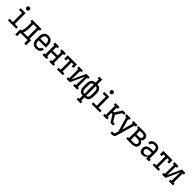

<svg xmlns="http://www.w3.org/2000/svg" viewBox="661 -3099 5678 5678"><g transform="rotate(45 3500.0 -260.0)"><path d="M75 0V-70H218V-450H89V-520H296V-70H425V0ZM250 -608Q237 -608 225 -611.5Q213 -615 204 -624Q195 -633 191.5 -645Q188 -657 188 -670Q188 -683 191.5 -695Q195 -707 204 -716Q213 -725 225 -729Q237 -733 250 -733Q263 -733 275 -729Q287 -725 296 -716Q305 -707 309 -695Q313 -683 313 -670Q313 -657 309 -645Q305 -633 296 -624Q287 -615 275 -611.5Q263 -608 250 -608Z M523 140V-70H569Q582 -100 591.5 -131.5Q601 -163 605.5 -195Q610 -227 611.5 -259.5Q613 -292 613 -325V-450H567V-520H961V-450H915V-70H977V140H900V0H600V140ZM837 -70V-450H690V-325Q690 -293 689 -260.5Q688 -228 684 -195.5Q680 -163 672 -131.5Q664 -100 652 -70Z M1252 8Q1225 8 1198.5 2.5Q1172 -3 1149 -16.5Q1126 -30 1108 -50.5Q1090 -71 1079.5 -95.5Q1069 -120 1065 -146.5Q1061 -173 1061 -200V-320Q1061 -347 1065 -373.5Q1069 -400 1079.5 -424.5Q1090 -449 1107.5 -469.5Q1125 -490 1147.5 -503.5Q1170 -517 1196.5 -522.5Q1223 -528 1250 -528Q1277 -528 1303.5 -522.5Q1330 -517 1352.5 -503.5Q1375 -490 1392.5 -469.5Q1410 -449 1420.5 -424.5Q1431 -400 1435 -373.5Q1439 -347 1439 -320V-225H1139V-200Q1139 -183 1141 -166Q1143 -149 1148.5 -133.5Q1154 -118 1164 -104Q1174 -90 1188 -80Q1202 -70 1218.5 -66Q1235 -62 1252 -62Q1271 -62 1289.5 -66Q1308 -70 1323.5 -81Q1339 -92 1348.5 -109Q1358 -126 1360 -145H1437Q1435 -111 1420 -80Q1405 -49 1378.5 -28.5Q1352 -8 1318.5 0Q1285 8 1252 8ZM1362 -295V-320Q1362 -337 1359.5 -353.5Q1357 -370 1351.5 -386Q1346 -402 1336.5 -416Q1327 -430 1313.5 -440Q1300 -450 1283.5 -454Q1267 -458 1250 -458Q1233 -458 1216.5 -454Q1200 -450 1186.5 -440Q1173 -430 1163.5 -416Q1154 -402 1148.5 -386Q1143 -370 1140.5 -353.5Q1138 -337 1138 -320V-295Z M1523 0V-70H1569V-450H1523V-520H1693V-450H1647V-304H1853V-450H1807V-520H1977V-450H1931V-70H1977V0H1807V-70H1853V-234H1647V-70H1693V0Z M2129 0V-70H2211V-450H2132V-375H2057V-520H2443V-375H2368V-450H2289V-70H2371V0Z M2523 0V-70H2569V-450H2523V-520H2693V-450H2647V-312Q2647 -255 2643 -198Q2639 -141 2637 -84L2835 -520H2977V-450H2931V-70H2977V0H2807V-70H2854V-208Q2854 -265 2857.5 -322Q2861 -379 2863 -436L2665 0Z M3165 215V145H3211V8H3200Q3175 8 3151.5 1.5Q3128 -5 3108.5 -19.5Q3089 -34 3075.5 -55Q3062 -76 3054 -99Q3046 -122 3043 -146.5Q3040 -171 3040 -195V-325Q3040 -349 3043 -373.5Q3046 -398 3054 -421Q3062 -444 3075.5 -465Q3089 -486 3108.5 -500.5Q3128 -515 3151.5 -521.5Q3175 -528 3200 -528H3211V-665H3165V-735H3289V-528H3300Q3325 -528 3348.5 -521.5Q3372 -515 3391.5 -500.5Q3411 -486 3424.5 -465Q3438 -444 3446 -421Q3454 -398 3457 -373.5Q3460 -349 3460 -325V-195Q3460 -171 3457 -146.5Q3454 -122 3446 -99Q3438 -76 3424.5 -55Q3411 -34 3391.5 -19.5Q3372 -5 3348.5 1.5Q3325 8 3300 8H3289V145H3335V215ZM3200 -62H3211V-458H3200Q3185 -458 3171.5 -452Q3158 -446 3148.5 -435Q3139 -424 3133 -410.5Q3127 -397 3123.5 -383Q3120 -369 3119 -354.5Q3118 -340 3118 -325V-195Q3118 -180 3119 -165.5Q3120 -151 3123.5 -137Q3127 -123 3133 -109.5Q3139 -96 3148.5 -85Q3158 -74 3171.5 -68Q3185 -62 3200 -62ZM3300 -62Q3315 -62 3328.5 -68Q3342 -74 3351.5 -85Q3361 -96 3367 -109.5Q3373 -123 3376.5 -137Q3380 -151 3381 -165.5Q3382 -180 3382 -195V-325Q3382 -340 3381 -354.5Q3380 -369 3376.5 -383Q3373 -397 3367 -410.5Q3361 -424 3351.5 -435Q3342 -446 3328.5 -452Q3315 -458 3300 -458H3289V-62Z M3575 0V-70H3718V-450H3589V-520H3796V-70H3925V0ZM3750 -608Q3737 -608 3725 -611.5Q3713 -615 3704 -624Q3695 -633 3691.5 -645Q3688 -657 3688 -670Q3688 -683 3691.5 -695Q3695 -707 3704 -716Q3713 -725 3725 -729Q3737 -733 3750 -733Q3763 -733 3775 -729Q3787 -725 3796 -716Q3805 -707 3809 -695Q3813 -683 3813 -670Q3813 -657 3809 -645Q3805 -633 3796 -624Q3787 -615 3775 -611.5Q3763 -608 3750 -608Z M4054 0V-70H4100V-450H4054V-520H4224V-450H4178V-295H4222L4365 -520H4477V-450H4410L4376 -396L4289 -260L4410 -70H4477V0H4365L4222 -225H4178V-70H4224V0Z M4576 215V145H4629Q4639 145 4650 142.5Q4661 140 4668.5 132.5Q4676 125 4680 115Q4684 105 4687 94L4710 13L4575 -450H4523V-520H4693V-450H4655L4751 -110L4845 -450H4807V-520H4977V-450H4925L4761 113Q4761 116 4760 118Q4759 120 4759 123Q4752 144 4741.5 163.5Q4731 183 4713 195.5Q4695 208 4673 211.5Q4651 215 4629 215Z M5023 0V-70H5069V-450H5023V-520H5252Q5273 -520 5293.5 -517.5Q5314 -515 5333.5 -507.5Q5353 -500 5370.5 -487.5Q5388 -475 5399.5 -458Q5411 -441 5416.5 -420.5Q5422 -400 5422 -379Q5422 -362 5418.5 -345.5Q5415 -329 5406 -315Q5397 -301 5384 -290Q5371 -279 5356 -271Q5375 -265 5392.5 -253.5Q5410 -242 5423 -226.5Q5436 -211 5441.5 -190.5Q5447 -170 5447 -150Q5447 -127 5440.5 -104.5Q5434 -82 5419.5 -63.5Q5405 -45 5385 -32.5Q5365 -20 5343 -12.5Q5321 -5 5298 -2.5Q5275 0 5252 0ZM5252 -304Q5269 -304 5285.5 -307.5Q5302 -311 5315.5 -320.5Q5329 -330 5336.5 -345.5Q5344 -361 5344 -377Q5344 -394 5336.5 -409.5Q5329 -425 5315.5 -434Q5302 -443 5285.5 -446.5Q5269 -450 5252 -450H5147V-304ZM5147 -70H5252Q5265 -70 5278.5 -71.5Q5292 -73 5305 -76.5Q5318 -80 5330 -86.5Q5342 -93 5351.5 -102.5Q5361 -112 5365 -125Q5369 -138 5369 -152Q5369 -165 5365 -178Q5361 -191 5351.5 -201Q5342 -211 5330 -217.5Q5318 -224 5305 -227.5Q5292 -231 5278.5 -232.5Q5265 -234 5252 -234H5147Z M5701 8Q5682 8 5662.5 4.5Q5643 1 5626 -8.5Q5609 -18 5596 -33Q5583 -48 5575 -65.5Q5567 -83 5564 -102.5Q5561 -122 5561 -141Q5561 -166 5567 -191Q5573 -216 5588 -236Q5603 -256 5624.5 -270Q5646 -284 5669.5 -292Q5693 -300 5718 -303Q5743 -306 5768 -306H5854V-355Q5854 -376 5847.5 -396.5Q5841 -417 5826 -431.5Q5811 -446 5790 -452Q5769 -458 5749 -458Q5730 -458 5711 -454Q5692 -450 5677 -439Q5662 -428 5653 -410.5Q5644 -393 5644 -374Q5644 -374 5644 -374Q5644 -374 5644 -374H5567Q5567 -374 5567 -374Q5567 -374 5567 -374Q5567 -397 5573 -418.5Q5579 -440 5591.5 -458.5Q5604 -477 5622 -491Q5640 -505 5661 -513.5Q5682 -522 5704 -525Q5726 -528 5749 -528Q5772 -528 5796 -524Q5820 -520 5841.5 -510Q5863 -500 5881 -484Q5899 -468 5910.5 -447Q5922 -426 5926.5 -402.5Q5931 -379 5931 -355V-70H5977V0H5854V-86Q5844 -64 5828.5 -45.5Q5813 -27 5792.5 -15Q5772 -3 5748.5 2.5Q5725 8 5701 8ZM5732 -62Q5756 -62 5779.5 -69Q5803 -76 5820.5 -92.5Q5838 -109 5846 -132.5Q5854 -156 5854 -180V-236H5768Q5753 -236 5738.5 -234.5Q5724 -233 5710 -229.5Q5696 -226 5682.5 -219.5Q5669 -213 5658.5 -202.5Q5648 -192 5643 -178Q5638 -164 5638 -149Q5638 -131 5644.5 -113.5Q5651 -96 5664.5 -83.5Q5678 -71 5695.5 -66.5Q5713 -62 5732 -62Z M6129 0V-70H6211V-450H6132V-375H6057V-520H6443V-375H6368V-450H6289V-70H6371V0Z M6523 0V-70H6569V-450H6523V-520H6693V-450H6647V-312Q6647 -255 6643 -198Q6639 -141 6637 -84L6835 -520H6977V-450H6931V-70H6977V0H6807V-70H6854V-208Q6854 -265 6857.5 -322Q6861 -379 6863 -436L6665 0Z"/></g></svg>

Font: Iosevka Gothic
Style: Regular
Weight: 400
Monospace: yes
Designer: Belleve Invis
Foundry: Belleve Invis
Version: Version 15.5.1; ttfautohint (v1.8.4)